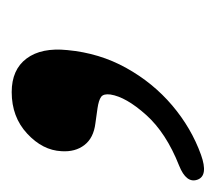

<svg xmlns="http://www.w3.org/2000/svg" viewBox="-62 -142 361 320"><g transform="rotate(-90 118.0 18.5)"><path d="M73 -2.5Q48.5 -5.5 36.8 -20.8Q25 -36 26.5 -59Q28 -90.5 55.8 -116.2Q83.5 -142 125 -142Q162.5 -142 181 -117.2Q199.5 -92.5 195 -49Q190 4.5 165.2 49Q140.5 93.5 102.8 125.5Q65 157.5 20.5 173.5Q-14.5 186 -21 167.5Q-27.5 149 2.5 137Q57 115.5 87 82Q117 48.5 121 22.5Q122.5 11 117 7Q111.5 3 98 1Z"/></g></svg>

Font: Fraunces 72pt S050 SemiBold
Style: Italic
Weight: 600
Italic angle: -16°
Version: Version 1.000; ttfautohint (v1.8.3)